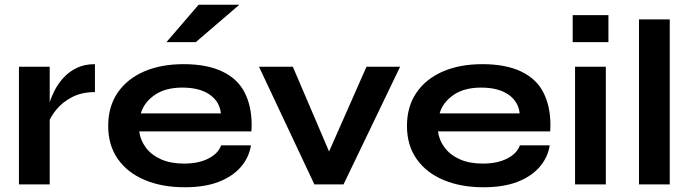

<svg xmlns="http://www.w3.org/2000/svg" viewBox="-20 -779 2920 811"><path d="M60 -497H190V-347Q197 -370 211 -397.5Q225 -425 248 -450.5Q271 -476 304 -492Q337 -508 381 -508V-390Q325 -390 284 -368.5Q243 -347 218 -316Q200 -294 190 -273V0H60Z M914 -165H1040Q1032 -114 997.5 -74Q963 -34 904 -11Q845 12 760 12Q665 12 592 -18.5Q519 -49 478 -107Q437 -165 437 -247Q437 -329 477 -387.5Q517 -446 588.5 -477Q660 -508 756 -508Q854 -508 919 -477Q984 -446 1013.5 -388Q1043 -330 1043 -250Q1043 -237 1042 -224H568Q573 -186 596.5 -155Q620 -124 660.5 -106Q701 -88 757 -88Q819 -88 860.5 -109.5Q902 -131 914 -165ZM750 -409Q678 -409 633 -377.5Q588 -346 575 -300H913Q908 -350 865.5 -379.5Q823 -409 750 -409ZM683 -601 819 -759H991L807 -601Z M1308 0 1074 -497H1217L1370 -139L1528 -497H1670L1431 0Z M2176 -165H2302Q2294 -114 2259.5 -74Q2225 -34 2166 -11Q2107 12 2022 12Q1927 12 1854 -18.5Q1781 -49 1740 -107Q1699 -165 1699 -247Q1699 -329 1739 -387.5Q1779 -446 1850.5 -477Q1922 -508 2018 -508Q2116 -508 2181 -477Q2246 -446 2275.5 -388Q2305 -330 2305 -250Q2305 -237 2304 -224H1830Q1835 -186 1858.5 -155Q1882 -124 1922.5 -106Q1963 -88 2019 -88Q2081 -88 2122.5 -109.5Q2164 -131 2176 -165ZM2012 -409Q1940 -409 1895 -377.5Q1850 -346 1837 -300H2175Q2170 -350 2127.5 -379.5Q2085 -409 2012 -409Z M2550 -715V-601H2399V-715ZM2409 -497H2539V0H2409Z M2679 -697H2809V0H2679Z"/></svg>

Font: Syne Modified
Style: Bold
Weight: 700
Designer: Lucas Descroix
Foundry: Bonjour Monde
Version: Version 2.200